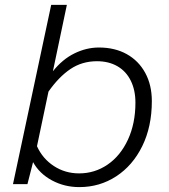

<svg xmlns="http://www.w3.org/2000/svg" viewBox="-20 -752 690 784"><path d="M600 -339Q600 -235 561 -155.5Q522 -76 454.5 -32Q387 12 304 12Q243 12 192 -15.5Q141 -43 115 -90L92 0H33L189 -732H253L196 -461Q235 -510 284 -534Q333 -558 384 -558Q449 -558 497.5 -531Q546 -504 573 -454.5Q600 -405 600 -339ZM303 -44Q367 -44 419.5 -80Q472 -116 502.5 -182Q533 -248 533 -333Q533 -384 514 -422.5Q495 -461 459.5 -481.5Q424 -502 376 -502Q315 -502 267.5 -470Q220 -438 178 -378L131 -155Q154 -104 200 -74Q246 -44 303 -44Z"/></svg>

Font: Azeret Mono Light
Style: Italic
Weight: 300
Italic angle: -12°
Designer: Martin Vácha
Foundry: Displaay
Version: Version 1.000; Glyphs 3.0.3, build 3074